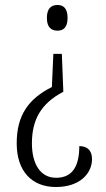

<svg xmlns="http://www.w3.org/2000/svg" viewBox="-20 -560 425 770"><path d="M211 -540C187 -540 168 -528 168 -488C168 -449 187 -437 211 -437C233 -437 251 -449 251 -488C251 -528 233 -540 211 -540ZM234 -192 228 -344H194L188 -211C93 -163 47 -97 47 15C47 128 109 190 204 190C301 190 349 135 349 78C349 41 328 26 298 26C298 100 275 153 205 153C141 153 108 96 108 15C108 -77 142 -144 234 -192Z"/></svg>

Font: Noto Serif Lao ExtraCondensed Light
Style: Regular
Weight: 300
Width: 2
Designer: Monotype Design Team
Foundry: Monotype Imaging Inc.
Version: Version 2.003